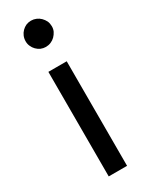

<svg xmlns="http://www.w3.org/2000/svg" viewBox="-193 -767 627 806"><g transform="rotate(-30 120.0 -364.5)"><path d="M164.1 -506.8Q164.1 -379.9 164.1 0Q142.6 0 75.2 0Q75.2 -79.1 75.2 -316.4Q75.2 -364.3 75.2 -506.8Q97.7 -506.8 164.1 -506.8ZM183.6 -665Q183.6 -652.3 178.7 -641.6Q172.9 -629.9 164.1 -621.1Q155.3 -612.3 143.6 -607.4Q131.8 -602.5 119.1 -602.5Q106.4 -602.5 94.7 -607.4Q84 -612.3 75.2 -621.1Q66.4 -629.9 61.5 -641.6Q56.6 -652.3 56.6 -665Q56.6 -678.7 61.5 -690.4Q66.4 -702.1 75.2 -710.9Q84 -719.7 94.7 -724.6Q106.4 -729.5 119.1 -729.5Q131.8 -729.5 143.6 -724.6Q155.3 -719.7 164.1 -710.9Q172.9 -702.1 178.7 -690.4Q183.6 -678.7 183.6 -665Z"/></g></svg>

Font: Lato
Style: Regular
Weight: 400
Designer: Lukasz Dziedzic with Adam Twardoch and Botio Nikoltchev
Version: Version 2.015; 2015-08-06; http://www.latofonts.com/